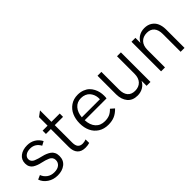

<svg xmlns="http://www.w3.org/2000/svg" viewBox="82 -1453 2239 2239"><g transform="rotate(-45 1201.0 -334.0)"><path d="M232.4 7.3Q161.6 7.3 107.7 -28.6Q53.7 -64.5 34.7 -121.1L86.9 -144Q102.1 -102.1 138.9 -74.5Q175.8 -46.9 229.5 -46.9Q283.2 -46.9 312.7 -71.8Q342.3 -96.7 342.3 -136.7Q342.3 -160.2 330.1 -177Q317.9 -193.8 298.1 -202.6Q278.3 -211.4 252.7 -219.5Q227.1 -227.5 200.7 -232.7Q174.3 -237.8 148.7 -247.8Q123 -257.8 103.3 -270.5Q83.5 -283.2 71.3 -306.4Q59.1 -329.6 59.1 -361.3Q59.1 -424.3 106.2 -460Q153.3 -495.6 226.1 -495.6Q283.2 -495.6 327.4 -469Q371.6 -442.4 397.5 -393.6L347.7 -366.7Q306.6 -443.4 224.1 -443.4Q177.2 -443.4 149.2 -422.9Q121.1 -402.3 121.1 -369.6Q121.1 -348.1 133.3 -332.8Q145.5 -317.4 165.5 -309.1Q185.5 -300.8 211.2 -293Q236.8 -285.2 263.4 -279.3Q290 -273.4 315.7 -262.5Q341.3 -251.5 361.3 -237.3Q381.3 -223.1 393.6 -198.2Q405.8 -173.3 405.8 -139.6Q405.8 -69.3 356.7 -31Q307.6 7.3 232.4 7.3Z M689 7.3Q624 7.3 590.1 -29.8Q556.2 -66.9 556.2 -136.7V-433.1H475.1V-487.8H557.1V-628.9L620.6 -676.3V-487.8H757.3V-433.1H620.6V-147Q620.6 -96.2 640.4 -73Q660.2 -49.8 699.7 -49.8Q727.1 -49.8 756.8 -61.5L757.8 -2.4Q727.5 7.3 689 7.3Z M1067.4 7.3Q996.1 7.3 943.8 -25.9Q891.6 -59.1 865.7 -115Q839.8 -170.9 839.8 -241.7Q839.8 -311.5 864.5 -368.4Q889.2 -425.3 939.9 -460.4Q990.7 -495.6 1059.6 -495.6Q1105.5 -495.6 1142.6 -481.2Q1179.7 -466.8 1203.1 -444.1Q1226.6 -421.4 1242.2 -391.1Q1257.8 -360.8 1264.4 -330.8Q1271 -300.8 1271 -270Q1271 -239.3 1267.6 -226.6H908.2Q912.1 -144 953.6 -97.7Q995.1 -51.3 1067.9 -51.3Q1112.3 -51.3 1145.3 -65.2Q1178.2 -79.1 1210.9 -113.3L1255.9 -73.7Q1214.8 -30.8 1170.7 -11.7Q1126.5 7.3 1067.4 7.3ZM908.2 -274.4H1206.5Q1207.5 -293 1205.6 -305.2Q1203.1 -331.1 1193.4 -354.2Q1183.6 -377.4 1166.5 -397.2Q1149.4 -417 1121.6 -428.7Q1093.8 -440.4 1059.1 -440.4Q994.1 -440.4 954.3 -395Q914.6 -349.6 908.2 -274.4Z M1549.3 7.3Q1467.3 7.3 1424.6 -44.2Q1381.8 -95.7 1380.4 -179.2V-487.8H1444.3V-193.8Q1444.3 -126.5 1475.6 -89.6Q1506.8 -52.7 1566.4 -52.7Q1628.9 -52.7 1665.5 -91.1Q1702.1 -129.4 1702.1 -199.7V-487.8H1766.1V0H1702.1V-83Q1679.7 -39.1 1639.2 -15.9Q1598.6 7.3 1549.3 7.3Z M1940.9 0V-487.8H2005.4V-404.8Q2027.8 -448.7 2068.4 -472.2Q2108.9 -495.6 2158.2 -495.6Q2213.4 -495.6 2252 -470.7Q2290.5 -445.8 2308.6 -404.5Q2326.7 -363.3 2327.6 -309.1V0H2263.2V-293.9Q2263.2 -361.3 2231.9 -398.4Q2200.7 -435.5 2141.1 -435.5Q2078.1 -435.5 2041.7 -397.2Q2005.4 -358.9 2005.4 -288.6V0Z"/></g></svg>

Font: HK Grotesk Legacy
Style: Regular
Weight: 400
Designer: Alfredo Marco Pradil
Foundry: Hanken Design Co.
Version: Version 2.022;PS 002.022;hotconv 1.0.88;makeotf.lib2.5.64775